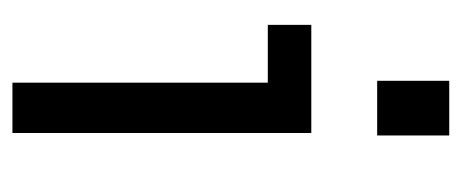

<svg xmlns="http://www.w3.org/2000/svg" viewBox="-237 -506 743 309"><g transform="rotate(90 134.5 -351.5)"><path d="M113 0V-447L149 -411H20V-481H194V0ZM110 -587V-703H198V-587Z"/></g></svg>

Font: SUSE
Style: Regular
Weight: 400
Designer: Rene Bieder
Foundry: SUSE
Version: Version 1.000